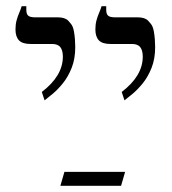

<svg xmlns="http://www.w3.org/2000/svg" viewBox="-20 -600 556 620"><path d="M382 -276 373 -303Q407 -329 424 -357.5Q441 -386 441 -417Q441 -437 433 -447.5Q425 -458 406 -458H337Q310 -458 299 -470Q288 -482 288 -505Q288 -521 291.5 -534Q295 -547 300 -558.5Q305 -570 308 -580H323V-568Q323 -555 329 -549.5Q335 -544 352 -544H425Q448 -544 458.5 -533Q469 -522 472 -515Q475 -509 477 -497.5Q479 -486 480 -473Q481 -460 481 -448Q481 -410 469.5 -381Q458 -352 441 -331Q424 -310 407.5 -296.5Q391 -283 382 -276ZM124 -276 115 -303Q149 -329 166 -357.5Q183 -386 183 -417Q183 -437 175 -447.5Q167 -458 148 -458H79Q52 -458 41 -470Q30 -482 30 -505Q30 -521 33.5 -534Q37 -547 42 -558.5Q47 -570 50 -580H65V-568Q65 -555 71 -549.5Q77 -544 94 -544H167Q190 -544 200.5 -533Q211 -522 214 -515Q217 -509 219 -497.5Q221 -486 222 -473Q223 -460 223 -448Q223 -410 211.5 -381Q200 -352 183 -331Q166 -310 149.5 -296.5Q133 -283 124 -276ZM175 0 188 -45H384L371 0Z"/></svg>

Font: Frank Ruhl Libre Light
Style: Regular
Weight: 300
Designer: Yanek Iontef
Foundry: Fontef
Version: Version 6.003;gftools[0.9.30]